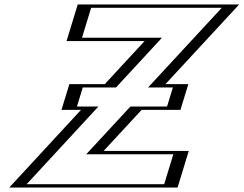

<svg xmlns="http://www.w3.org/2000/svg" viewBox="-20 -845 1098 865"><path d="M594.6 -350 423.4 -165H805.4L755 0H45L368.4 -350H282L317.5 -466H475.5L654.8 -660H304.8L355.2 -825H1034.2L702 -466H803.5L768 -350ZM590.9 -365 391.9 -150H785.9L744.6 -15H76.5L399.9 -365H301.6L327.9 -451H479.3L686.3 -675H324.4L365.6 -810H1002.7L670.5 -451H783.9L757.6 -365ZM590.9 -365H757.6L783.9 -451H670.5L1002.7 -810H365.6L324.4 -675H686.3L479.3 -451H327.9L301.6 -365H399.9L76.5 -15H744.6L785.9 -150H391.9ZM594.6 -350H768L803.5 -466H702L1034.2 -825H355.2L304.8 -660H654.8L475.5 -466H317.5L282 -350H368.4L45 0H755L805.4 -165H423.4ZM567.5 -365 368.5 -150H760.9L719.6 -15H99.9L423.3 -365H326.6L352.9 -451H502.7L709.7 -675H349.4L390.6 -810H979.3L647.1 -451H758.9L732.6 -365ZM618.1 -350H793L828.5 -466H725.4L1057.6 -825H330.2L279.8 -660H631.4L452.1 -466H292.5L257 -350H344.9L21.6 0H780L830.4 -165H446.9Z"/></svg>

Font: Hussar Outliner
Style: Obl
Weight: 700
Foundry: Cannot Into Space Fonts
Version: Version 0.92